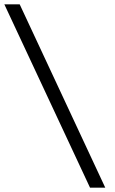

<svg xmlns="http://www.w3.org/2000/svg" viewBox="-21 -732 528 882"><path d="M392.5 130 -1 -712H69.5L462.5 130Z"/></svg>

Font: Overpass Light
Style: Regular
Weight: 300
Designer: Delve Withrington, Dave Bailey, Thomas Jockin
Foundry: Delve Fonts LLC
Version: Version 4.000; ttfautohint (v1.8.3)